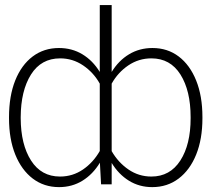

<svg xmlns="http://www.w3.org/2000/svg" viewBox="-20 -748 858 779"><path d="M801.3 -272.9V-268.1Q801.3 -183.6 775.9 -120.8Q750.5 -58.1 704.6 -23.4Q658.7 11.2 597.7 11.2Q545.4 11.2 503.4 -14.6Q461.4 -40.5 433.1 -86.9V0H390.1L385.3 -87.9Q356.9 -41 314.7 -14.9Q272.5 11.2 219.7 11.2Q158.7 11.2 113 -23.4Q67.4 -58.1 42 -120.8Q16.6 -183.6 16.6 -268.1V-272.9Q16.6 -358.4 41.7 -421.4Q66.9 -484.4 112.5 -518.8Q158.2 -553.2 219.2 -553.2Q272 -553.2 314.2 -527.8Q356.4 -502.4 384.8 -456.1V-727.5H433.1V-456.1Q461.4 -502.4 503.7 -527.8Q545.9 -553.2 598.6 -553.2Q659.7 -553.2 705.1 -518.8Q750.5 -484.4 775.9 -421.4Q801.3 -358.4 801.3 -272.9ZM753.4 -268.1V-272.9Q753.4 -379.9 712.2 -445.6Q670.9 -511.2 594.2 -511.2Q543 -511.2 500.7 -482.7Q458.5 -454.1 433.1 -408.7V-134.8Q459.5 -88.9 501.2 -60.3Q543 -31.7 594.2 -31.7Q669.9 -31.7 711.7 -96.7Q753.4 -161.6 753.4 -268.1ZM64 -272.9V-268.1Q64.5 -161.6 106 -96.7Q147.5 -31.7 223.6 -31.7Q274.9 -31.7 316.7 -60.3Q358.4 -88.9 384.8 -135.3V-408.7Q359.4 -454.1 317.1 -482.7Q274.9 -511.2 224.1 -511.2Q147 -511.2 105.7 -445.6Q64.5 -379.9 64 -272.9Z"/></svg>

Font: Inter Display ExtraLight
Style: Regular
Weight: 200
Designer: Rasmus Andersson
Foundry: rsms
Version: Version 4.000;git-a52131595